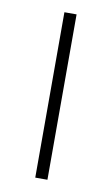

<svg xmlns="http://www.w3.org/2000/svg" viewBox="-68 -568 352 606"><g transform="rotate(10 108.5 -265.0)"><path d="M128 0H89V-530H128Z"/></g></svg>

Font: Noto Sans ExtraLight
Style: Regular
Weight: 200
Designer: Monotype Design Team
Foundry: Monotype Imaging Inc.
Version: Version 2.007